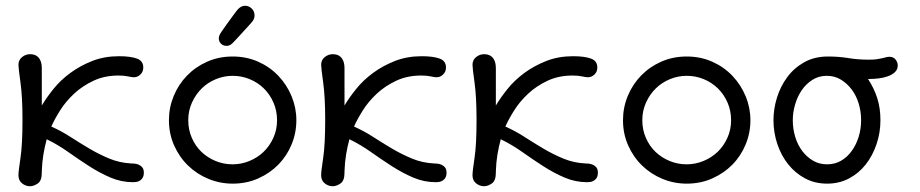

<svg xmlns="http://www.w3.org/2000/svg" viewBox="-20 -632 3190 666"><path d="M44 -24Q44 -38 51 -84Q58 -130 58 -216Q58 -296 51 -346Q44 -396 44 -407Q44 -424 56.5 -434Q69 -444 84 -444Q90 -444 97 -442.5Q104 -441 110.5 -435.5Q117 -430 121 -420Q125 -410 125 -394V-266Q141 -293 165.5 -323.5Q190 -354 224 -379Q258 -404 300 -420.5Q342 -437 393 -437Q432 -437 454.5 -429Q477 -421 477 -398Q477 -383 467 -373.5Q457 -364 445 -364Q437 -364 424 -367Q411 -370 391 -370Q343 -370 304.5 -352Q266 -334 237 -307Q208 -280 188.5 -249Q169 -218 158 -193Q192 -178 224.5 -157Q257 -136 290 -116.5Q323 -97 359 -82Q395 -67 436 -65Q439 -65 446 -64.5Q453 -64 460.5 -61Q468 -58 473.5 -51.5Q479 -45 479 -32Q479 -29 478 -23.5Q477 -18 473 -12.5Q469 -7 461.5 -3.5Q454 0 442 0Q401 0 363.5 -16Q326 -32 289.5 -55.5Q253 -79 217 -104.5Q181 -130 142 -149Q135 -123 130.5 -96Q126 -69 125 -38V-33Q125 -5 111 4.5Q97 14 84 14Q69 14 56.5 4Q44 -6 44 -24Z M739 -499Q739 -504 741 -509Q743 -514 749 -523Q755 -532 766.5 -548Q778 -564 798 -591Q813 -612 830 -612Q843 -612 853 -602.5Q863 -593 863 -578Q863 -572 860.5 -566Q858 -560 850.5 -551.5Q843 -543 830 -529Q817 -515 796 -492Q788 -483 781.5 -478Q775 -473 766 -473H765Q754 -473 746.5 -480.5Q739 -488 739 -499ZM566 -215Q566 -259 582.5 -299Q599 -339 628.5 -369.5Q658 -400 698.5 -418Q739 -436 787 -436Q835 -436 875.5 -418Q916 -400 945.5 -369Q975 -338 991.5 -298Q1008 -258 1008 -215Q1008 -171 991.5 -131Q975 -91 945.5 -61Q916 -31 875.5 -13Q835 5 787 5Q743 5 703 -11.5Q663 -28 632.5 -57.5Q602 -87 584 -127.5Q566 -168 566 -215ZM633 -215Q633 -182 645.5 -153.5Q658 -125 679 -105Q700 -85 728 -73.5Q756 -62 787 -62Q817 -62 845 -73.5Q873 -85 894 -105Q915 -125 928 -153.5Q941 -182 941 -215Q941 -248 928.5 -276.5Q916 -305 895 -325.5Q874 -346 846 -357.5Q818 -369 787 -369Q757 -369 729 -357.5Q701 -346 680 -325.5Q659 -305 646 -276.5Q633 -248 633 -215Z M1094 -24Q1094 -38 1101 -84Q1108 -130 1108 -216Q1108 -296 1101 -346Q1094 -396 1094 -407Q1094 -424 1106.5 -434Q1119 -444 1134 -444Q1140 -444 1147 -442.5Q1154 -441 1160.5 -435.5Q1167 -430 1171 -420Q1175 -410 1175 -394V-266Q1191 -293 1215.5 -323.5Q1240 -354 1274 -379Q1308 -404 1350 -420.5Q1392 -437 1443 -437Q1482 -437 1504.5 -429Q1527 -421 1527 -398Q1527 -383 1517 -373.5Q1507 -364 1495 -364Q1487 -364 1474 -367Q1461 -370 1441 -370Q1393 -370 1354.5 -352Q1316 -334 1287 -307Q1258 -280 1238.5 -249Q1219 -218 1208 -193Q1242 -178 1274.5 -157Q1307 -136 1340 -116.5Q1373 -97 1409 -82Q1445 -67 1486 -65Q1489 -65 1496 -64.5Q1503 -64 1510.5 -61Q1518 -58 1523.5 -51.5Q1529 -45 1529 -32Q1529 -29 1528 -23.5Q1527 -18 1523 -12.5Q1519 -7 1511.5 -3.5Q1504 0 1492 0Q1451 0 1413.5 -16Q1376 -32 1339.5 -55.5Q1303 -79 1267 -104.5Q1231 -130 1192 -149Q1185 -123 1180.5 -96Q1176 -69 1175 -38V-33Q1175 -5 1161 4.5Q1147 14 1134 14Q1119 14 1106.5 4Q1094 -6 1094 -24Z M1619 -24Q1619 -38 1626 -84Q1633 -130 1633 -216Q1633 -296 1626 -346Q1619 -396 1619 -407Q1619 -424 1631.5 -434Q1644 -444 1659 -444Q1665 -444 1672 -442.5Q1679 -441 1685.5 -435.5Q1692 -430 1696 -420Q1700 -410 1700 -394V-266Q1716 -293 1740.5 -323.5Q1765 -354 1799 -379Q1833 -404 1875 -420.5Q1917 -437 1968 -437Q2007 -437 2029.5 -429Q2052 -421 2052 -398Q2052 -383 2042 -373.5Q2032 -364 2020 -364Q2012 -364 1999 -367Q1986 -370 1966 -370Q1918 -370 1879.5 -352Q1841 -334 1812 -307Q1783 -280 1763.5 -249Q1744 -218 1733 -193Q1767 -178 1799.5 -157Q1832 -136 1865 -116.5Q1898 -97 1934 -82Q1970 -67 2011 -65Q2014 -65 2021 -64.5Q2028 -64 2035.5 -61Q2043 -58 2048.5 -51.5Q2054 -45 2054 -32Q2054 -29 2053 -23.5Q2052 -18 2048 -12.5Q2044 -7 2036.5 -3.5Q2029 0 2017 0Q1976 0 1938.5 -16Q1901 -32 1864.5 -55.5Q1828 -79 1792 -104.5Q1756 -130 1717 -149Q1710 -123 1705.5 -96Q1701 -69 1700 -38V-33Q1700 -5 1686 4.5Q1672 14 1659 14Q1644 14 1631.5 4Q1619 -6 1619 -24Z M2141 -215Q2141 -259 2157.5 -299Q2174 -339 2203.5 -369.5Q2233 -400 2273.5 -418Q2314 -436 2362 -436Q2410 -436 2450.5 -418Q2491 -400 2520.5 -369Q2550 -338 2566.5 -298Q2583 -258 2583 -215Q2583 -171 2566.5 -131Q2550 -91 2520.5 -61Q2491 -31 2450.5 -13Q2410 5 2362 5Q2318 5 2278 -11.5Q2238 -28 2207.5 -57.5Q2177 -87 2159 -127.5Q2141 -168 2141 -215ZM2208 -215Q2208 -182 2220.5 -153.5Q2233 -125 2254 -105Q2275 -85 2303 -73.5Q2331 -62 2362 -62Q2392 -62 2420 -73.5Q2448 -85 2469 -105Q2490 -125 2503 -153.5Q2516 -182 2516 -215Q2516 -248 2503.5 -276.5Q2491 -305 2470 -325.5Q2449 -346 2421 -357.5Q2393 -369 2362 -369Q2332 -369 2304 -357.5Q2276 -346 2255 -325.5Q2234 -305 2221 -276.5Q2208 -248 2208 -215Z M2663 -215Q2663 -254 2675 -293Q2687 -332 2710.5 -364Q2734 -396 2769.5 -416Q2805 -436 2852 -436Q2890 -436 2923 -430.5Q2956 -425 2994 -425Q3010 -425 3021 -426.5Q3032 -428 3040 -430Q3048 -432 3054 -433.5Q3060 -435 3065 -435Q3079 -435 3086.5 -425.5Q3094 -416 3094 -405Q3094 -391 3084.5 -382Q3075 -373 3060 -367.5Q3045 -362 3027.5 -360Q3010 -358 2994 -358H2991Q3012 -326 3023 -291.5Q3034 -257 3034 -215Q3034 -172 3020.5 -132Q3007 -92 2983 -61.5Q2959 -31 2925 -13Q2891 5 2849 5Q2807 5 2773 -13Q2739 -31 2714.5 -61.5Q2690 -92 2676.5 -132Q2663 -172 2663 -215ZM2730 -215Q2730 -185 2738.5 -157Q2747 -129 2763 -108Q2779 -87 2800.5 -74.5Q2822 -62 2849 -62Q2876 -62 2897.5 -74.5Q2919 -87 2934.5 -108.5Q2950 -130 2958.5 -157.5Q2967 -185 2967 -215Q2967 -245 2958.5 -273Q2950 -301 2934 -322Q2918 -343 2896.5 -356Q2875 -369 2848 -369Q2820 -369 2798 -355Q2776 -341 2761 -319Q2746 -297 2738 -269.5Q2730 -242 2730 -215Z"/></svg>

Font: CMU Typewriter Custom
Style: Regular
Weight: 500
Monospace: yes
Version: Version 0.7.0